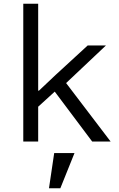

<svg xmlns="http://www.w3.org/2000/svg" viewBox="-20 -760 640 1031"><path d="M105 -740H185V-273H189L279 -358L451 -516H549L335 -314L574 0H475L274 -268L185 -187V0H105ZM271 62H380L304 251H243Z"/></svg>

Font: IBM Plaex Mono
Style: Regular
Weight: 400
Designer: Mike Abbink, Paul van der Laan, Pieter van Rosmalen
Foundry: Bold Monday
Version: Version 2.003